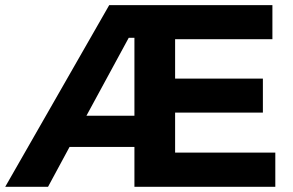

<svg xmlns="http://www.w3.org/2000/svg" viewBox="-23 -720 1128 740"><path d="M-2.9 0 397.9 -700.2H1026.9V-568.8H651.9V-417H990.2V-286.1H651.9V-131.8H1038.1V0H495.1V-153.8H245.1L162.1 0ZM310.1 -273.9H495.1V-574.2H473.1Z"/></svg>

Font: Montserrat Semi Bold
Style: Regular
Weight: 600
Designer: Julieta Ulanovsky
Foundry: Julieta Ulanovsky
Version: Version 3.001;PS 003.001;hotconv 1.0.70;makeotf.lib2.5.58329